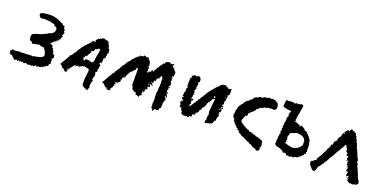

<svg xmlns="http://www.w3.org/2000/svg" viewBox="-16 -1094 3351 1683"><g transform="rotate(20 1659.5 -253.0)"><path d="M32 -80Q29 -87 33 -87Q35 -87 39 -83Q42 -110 73 -98L86 -100L101 -103Q119 -105 130 -102Q144 -104 157 -104H186Q188 -104 194 -107Q200 -105 206 -105L212 -106L218 -107Q233 -108 237 -101Q238 -111 252 -111H262Q269 -112 272 -114L288 -117Q296 -118 304 -122Q323 -130 330 -142Q329 -181 299 -211Q295 -210 289 -211L285 -213L281 -214Q277 -214 274 -210L273 -211Q272 -212 271 -213.5Q270 -215 269 -217Q265 -214 262 -217L259 -219L256 -221Q251 -218 243 -216L228 -214Q207 -213 199 -206Q194 -208 191 -211L188 -214L185 -219Q178 -228 170 -225Q162 -230 161 -240L160 -248V-258Q156 -262 159 -271L162 -278L164 -285Q179 -295 204 -302L226 -308Q240 -312 246 -315L266 -324L287 -334L291 -337L294 -340Q297 -343 303 -345Q333 -349 346 -377Q360 -407 328 -421Q318 -421 319 -433L316 -435L313 -436Q310 -438 308 -433Q303 -438 295 -438L288 -439Q284 -441 282 -443L272 -444H263Q251 -443 243 -446Q232 -444 226 -448L212 -446L198 -443Q169 -445 168 -478Q181 -491 206 -494L228 -496L249 -497Q252 -500 259 -499L265 -498L270 -497Q287 -500 313 -490Q317 -491 326 -487L333 -483Q337 -482 341 -483Q349 -475 362 -473Q363 -470 371 -465Q378 -468 382 -464Q387 -459 388 -454Q390 -451 395 -451H402Q411 -450 409 -429Q410 -428 415 -426L417 -425H419Q420 -424 419 -422Q418 -420 413 -415Q416 -414 420 -415L423 -417L426 -418Q428 -414 423 -412L420 -411L418 -409Q420 -399 420 -397L423 -395H426Q429 -394 429 -389Q424 -387 421 -378L419 -370Q417 -365 415 -364Q417 -360 421 -359L424 -357L427 -354L425 -352H422Q418 -352 418 -348Q416 -346 415 -342L414 -335Q414 -326 409 -323H399Q397 -320 402 -318L405 -317Q407 -315 405 -313Q402 -314 397 -312L393 -310L389 -308Q387 -306 386 -303L385 -299Q384 -298 382 -295Q376 -297 375 -294L373 -293Q371 -291 368 -293Q368 -291 366 -287L361 -283Q354 -276 356 -272Q342 -272 338 -268Q342 -262 351 -261Q355 -254 364 -255L367 -250L370 -245Q373 -237 369 -233Q376 -228 383 -232Q378 -218 384 -214L387 -212L390 -210Q392 -208 394 -202L392 -198L390 -193Q390 -188 397 -189Q399 -184 404 -180L409 -177L414 -173L408 -171Q417 -162 413 -153L409 -149L406 -146Q404 -142 399 -144Q397 -139 403 -136Q406 -131 404 -123L403 -115L401 -107Q408 -102 406 -95Q404 -89 394 -92Q393 -91 393 -85L392 -77Q391 -67 386 -67Q385 -67 384 -68L380 -72Q379 -71 379 -69L378 -65L376 -63L373 -61Q370 -60 366 -61Q366 -54 363 -54H359Q358 -54 356 -51Q353 -55 352 -51L351 -48L350 -45Q348 -42 345 -42Q342 -42 335 -46Q334 -37 329 -37H324Q320 -37 318 -36Q313 -44 308 -34H304Q299 -29 298 -29L293 -35Q288 -40 283 -40L281 -34L279 -27Q275 -21 269 -27Q264 -22 263 -26L262 -30Q260 -32 259 -32Q257 -30 255 -23Q250 -22 246 -23L243 -24L239 -25Q231 -28 226 -23Q218 -18 211 -23L205 -27L196 -30Q188 -21 183 -21Q176 -21 169 -31Q167 -31 165 -29L161 -26Q155 -21 153 -29Q150 -29 148 -27L147 -26L146 -25Q144 -22 133 -24Q137 -30 135 -36Q133 -34 132 -32L131 -29L130 -26Q126 -19 121 -21Q116 -22 118 -30L114 -28Q111 -27 110 -28Q108 -30 106 -26L105 -24L103 -23Q102 -23 94 -21L91 -24L88 -27Q85 -30 81 -31L79 -35L77 -38Q75 -40 69 -42Q67 -46 66 -47L61 -53Q54 -57 52 -48L49 -51L48 -55Q46 -60 44 -61L42 -58L39 -55Q36 -60 36 -64Q36 -69 41 -71Q35 -72 32 -80ZM173 -38Q170 -34 170 -32Q173 -32 173 -38Z M487 -126Q488 -127 488 -129Q490 -133 499 -150Q507 -164 512 -169Q515 -172 516 -175Q516 -176 517.5 -178Q519 -180 520 -182Q521 -184 521 -185Q522 -186 522 -187L527 -196L532 -205L536 -212H537V-217L535 -219Q536 -219 545 -226Q547 -228 550 -230.5Q553 -233 554 -234L556 -236Q561 -250 578 -269L579 -271Q581 -273 583 -275L587 -288Q591 -291 600 -304Q603 -309 606.5 -315Q610 -321 611 -323Q617 -328 625 -340Q631 -349 638 -356L644 -357Q645 -357 647 -359L648 -361V-362L647 -367L650 -372H654Q658 -372 659 -376L660 -381L668 -384L671 -387Q673 -388 671 -390V-391Q675 -391 676 -395L678 -402L691 -412L693 -414L694 -419H697Q696 -419 696 -418Q694 -416 696 -413Q698 -411 701 -411L707 -412Q708 -412 710 -414Q711 -417 710 -418V-420L709 -422Q707 -424 705 -425L708 -428Q714 -432 715 -436L717 -438Q719 -441 721 -443L724 -446H732Q734 -446 735 -447L737 -449L738 -455L745 -456Q746 -457 747 -457Q749 -454 752 -454Q756 -454 757 -458V-459Q757 -462 756 -463L762 -464H763Q765 -462 766 -464L776 -466L783 -463L784 -461Q785 -458 789 -458L798 -459L801 -457Q804 -456 807 -457L808 -458L814 -452Q814 -451 816 -451L819 -450L820 -441V-439Q823 -436 823 -435Q829 -424 836 -409V-407L834 -402V-400L835 -398L837 -396H842Q843 -393 846 -393V-384Q846 -382 849 -380L851 -379L849 -369V-366L851 -360L849 -355L846 -354Q840 -353 842 -349V-345L843 -342L844 -341V-339L843 -337Q842 -336 842 -334L838 -302L836 -303L833 -304Q830 -304 828 -302Q825 -299 826 -296L827 -294L825 -292Q824 -291 824 -289V-283Q824 -280 827 -278H829Q828 -277 826 -274L824 -271V-266Q824 -262 825 -261L826 -259V-257L827 -256V-254L822 -258Q819 -261 816 -259Q814 -253 814 -253L815 -252L812 -253H810L808 -251Q805 -248 807 -247Q809 -241 811 -239L814 -238L817 -237H821L820 -235Q819 -234 819 -230L820 -228Q816 -227 818 -223V-222L817 -221Q815 -219 815 -217L817 -206L816 -204V-202Q815 -198 813 -198Q810 -196 810 -193L813 -169Q805 -169 801 -165Q797 -161 800 -158L804 -154L802 -148Q800 -145 802 -143L806 -138L805 -126L798 -117Q797 -114 798 -111L800 -107Q795 -102 795 -92Q795 -91 797 -89Q798 -88 800 -88H803L804 -86Q790 -52 793 -22Q793 -20 796 -18L799 -16L792 -9Q792 -8 791 -7L788 11Q759 5 735 -13L733 -19Q729 -26 731 -42V-48Q729 -62 731 -72Q731 -82 732 -86L733 -88V-91Q735 -99 735 -101V-111Q737 -113 736 -118L737 -121V-123Q736 -127 737 -133L738 -138V-144L739 -152V-159Q739 -161 738 -162Q738 -166 735 -166L721 -171H718L716 -170L714 -171L712 -172H710L709 -173Q709 -176 707 -176Q704 -177 703 -176Q698 -174 698 -169H697V-175Q697 -180 693 -180Q691 -180 690 -179Q688 -177 688 -176L687 -172Q686 -173 684 -173L676 -175Q673 -175 671 -172L668 -164L665 -166Q663 -168 660 -166L651 -159Q650 -159 649 -158L643 -156L642 -160Q641 -164 637 -164H635Q634 -164 632 -162Q631 -161 631 -159L632 -155L629 -156H626L624 -155L620 -151L612 -150L604 -149Q603 -149 602 -148L595 -142L594 -141L593 -139V-133Q591 -131 587 -131Q582 -131 582 -127L580 -117L574 -113Q573 -112 573 -112Q573 -110 572 -110Q572 -108 573 -107L575 -103L574 -101Q574 -100 573 -100L561 -91Q559 -89 559 -86L560 -79L558 -75L555 -77Q552 -79 550 -77L546 -75L545 -76Q542 -77 539 -80Q538 -85 529 -92L525 -96Q523 -98 521 -98L517 -97L506 -106L504 -114L502 -116Q499 -119 497 -119Q490 -120 487 -126ZM666 -253H663Q658 -253 658 -248L659 -240Q659 -238 660 -237L664 -233L663 -232Q663 -225 670 -224H671Q675 -224 675 -227Q677 -229 677 -231L680 -237Q682 -241 683 -242L697 -239Q699 -239 700 -240L703 -241L723 -237L732 -231Q734 -229 737 -231L749 -238L751 -240L756 -251Q757 -251 757 -253Q756 -258 758 -271L759 -280L761 -290L762 -299L764 -308L765 -313L766 -317Q767 -318 767.5 -321Q768 -324 768 -326V-330L769 -335L770 -340L771 -345V-362L769 -366Q766 -367 765 -366L752 -363Q749 -363 749 -359L748 -354L743 -352Q743 -354 740 -355H738L736 -354H733Q732 -354 731 -353L729 -351V-348L730 -346L731 -345L728 -343Q726 -341 726 -340Q725 -327 718 -327L717 -326L715 -325Q715 -327 714 -327L713 -328Q712 -328 711 -329Q710 -330 709 -329L706 -328Q703 -325 704 -322Q705 -321 705 -320L703 -316V-310L695 -293L691 -291Q689 -289 689 -287Q684 -271 680 -264Q678 -269 671 -269Q667 -269 667 -264ZM561 -111 559 -109Q558 -108 559 -107Q559 -98 565 -98H568Q572 -99 572 -102V-105L571 -107L566 -110Q565 -112 561 -111ZM612 -150 614 -151H615L618 -154Q618 -158 617 -159L615 -160L613 -162H611Q609 -162 607 -159V-158L606 -156Q605 -154 606 -153L608 -151Q609 -150 612 -150ZM614 -158Q615 -158 615 -157V-155L611 -159Q614 -159 614 -158ZM754 -456 753 -459 757 -460 756 -458Q755 -456 754 -456ZM712 -321 711 -323 713 -324Q713 -322 712 -321ZM706 -168V-169L707 -170Q707 -168 706 -168Z M903 -94H897L892 -95Q888 -96 886 -103Q894 -111 904 -132Q908 -141 914 -149L916 -153L917 -157Q919 -162 923 -161V-171Q925 -176 929 -176Q933 -183 937 -182L941 -198Q947 -202 948 -208Q953 -205 956 -212L957 -219Q958 -221 958 -224Q964 -233 969 -235Q969 -240 972 -245L975 -248L978 -251Q976 -255 980 -259Q982 -263 987 -261L990 -267V-271Q990 -275 997 -282Q997 -293 1008 -299L1010 -302L1011 -306Q1012 -309 1017 -311Q1017 -320 1026 -326Q1026 -331 1035 -343Q1044 -354 1048 -354L1051 -358L1055 -363Q1060 -368 1058 -372Q1062 -375 1072 -385L1076 -389L1078 -393Q1081 -398 1085 -399Q1085 -403 1089 -406L1093 -408L1097 -411Q1099 -416 1102 -416Q1104 -416 1106 -418Q1109 -421 1110 -424H1112L1114 -423Q1117 -421 1119 -423Q1117 -431 1118.5 -433.5Q1120 -436 1126 -432Q1138 -432 1139 -439Q1143 -427 1145 -435Q1146 -436 1146 -438L1148 -437L1150 -435Q1151 -444 1154 -447Q1156 -448 1166 -444L1170 -442L1173 -440Q1178 -438 1179 -441Q1181 -439 1181 -438L1182 -436L1183 -434Q1186 -437 1187 -440L1188 -444L1189 -448Q1193 -446 1194 -443L1195 -440L1197 -438L1198 -434V-429Q1206 -427 1209 -421L1211 -416Q1212 -415 1216 -413L1217 -410L1218 -407L1220 -399L1221 -392Q1223 -379 1225 -376L1223 -374L1221 -372Q1217 -370 1219 -365H1224Q1228 -358 1227 -346H1224L1221 -345Q1223 -339 1228 -338Q1228 -332 1227 -330L1226 -328L1225 -327Q1223 -325 1229 -311L1237 -322L1245 -332Q1250 -327 1254 -327Q1258 -327 1253 -335L1255 -336H1257Q1255 -342 1255 -344Q1261 -342 1267 -351Q1272 -349 1272 -340Q1279 -344 1282 -344Q1283 -347 1278 -351L1281 -356L1284 -361Q1290 -368 1292 -368V-371L1291 -374Q1299 -382 1297 -388Q1303 -386 1306 -392L1308 -398L1309 -403Q1314 -403 1315 -409Q1315 -410 1315.5 -411.5Q1316 -413 1317 -414Q1321 -418 1324 -419L1325 -422L1326 -425Q1327 -428 1331 -429L1334 -436L1338 -443Q1340 -443 1342 -440L1344 -438L1346 -435Q1347 -436 1347 -441L1346 -447Q1350 -458 1364 -462Q1366 -463 1370 -463.5Q1374 -464 1376 -464L1388 -465L1392 -461L1396 -458Q1399 -455 1403 -459Q1415 -455 1418 -464L1422 -463H1425Q1427 -462 1429 -457Q1422 -455 1417 -446L1422 -440L1426 -435Q1429 -429 1426 -423Q1430 -424 1431 -431L1432 -437Q1434 -441 1435 -442Q1436 -439 1436 -433L1435 -431V-429Q1434 -425 1445 -419V-416L1446 -413Q1446 -410 1449 -408Q1454 -410 1455 -405L1457 -400Q1459 -398 1461 -398Q1461 -366 1453 -352Q1452 -358 1448 -360Q1447 -361 1446 -359Q1445 -357 1445 -353L1443 -345Q1448 -343 1451 -348Q1456 -337 1450 -331Q1455 -324 1448 -308Q1452 -305 1455 -298L1457 -292L1459 -287L1457 -280L1456 -274Q1453 -268 1444 -268Q1442 -264 1450 -262L1453 -261H1455Q1458 -260 1459 -257Q1458 -254 1454 -254H1452L1450 -253Q1446 -251 1444 -249Q1446 -245 1449 -247H1452L1455 -244Q1455 -242 1454 -242H1452L1451 -241Q1452 -234 1444 -227Q1449 -221 1447 -216Q1457 -212 1458 -202Q1455 -194 1456 -187Q1456 -179 1461 -179Q1463 -176 1460 -173L1461 -167L1462 -160Q1457 -158 1457 -163L1456 -168Q1456 -170 1454 -172Q1448 -170 1448 -175Q1451 -177 1449 -179Q1450 -175 1447 -175L1445 -176H1442Q1441 -173 1442 -172H1444L1445 -170V-164Q1452 -164 1453 -160V-158L1454 -156Q1456 -152 1458 -150Q1460 -142 1456 -136Q1456 -135 1453 -129L1451 -123L1450 -118Q1447 -109 1449 -109Q1449 -109 1452 -112Q1453 -108 1444 -103L1447 -101L1449 -98Q1447 -96 1447 -92V-73L1446 -62Q1435 -59 1434 -55V-41L1416 -32L1414 -34Q1413 -36 1411 -38Q1409 -33 1399 -37Q1394 -25 1388 -24Q1386 -22 1389 -20L1391 -18L1393 -16Q1389 -13 1384 -12Q1385 -14 1383 -19L1381 -22L1379 -26H1373Q1371 -28 1373 -31L1375 -33L1376 -35L1371 -36Q1367 -36 1366 -37Q1363 -45 1367 -63L1363 -69L1364 -76L1366 -84Q1367 -94 1366 -101Q1367 -106 1367 -116L1365 -132Q1362 -153 1366 -163Q1361 -180 1368 -188V-194L1367 -200Q1366 -207 1370 -211Q1365 -222 1369 -230Q1370 -231 1370 -236L1371 -240V-248L1370 -253Q1368 -260 1373 -262V-267Q1370 -273 1370 -286Q1371 -301 1371 -310Q1370 -318 1357 -330Q1352 -326 1351 -321L1348 -312L1347 -308V-305Q1347 -302 1346 -302Q1344 -302 1340 -311L1339 -302L1337 -293L1330 -300Q1328 -298 1329 -296L1330 -294L1331 -293L1328 -290Q1326 -290 1323 -289Q1328 -279 1321 -267L1318 -269L1314 -270Q1310 -272 1307 -271Q1308 -270 1308 -268Q1312 -265 1312 -262Q1313 -258 1308 -256Q1308 -247 1307 -244L1303 -245Q1302 -246 1300 -246Q1290 -246 1290 -240L1294 -239H1299Q1305 -237 1306 -235Q1308 -232 1305 -232H1302L1306 -229L1310 -225Q1311 -221 1306 -217Q1304 -225 1299 -223Q1298 -229 1290 -231L1289 -227L1288 -224Q1287 -221 1289 -217Q1286 -212 1294 -204Q1286 -198 1283 -201Q1266 -204 1279 -183Q1274 -182 1276 -177Q1272 -170 1263 -171L1265 -165Q1259 -164 1259 -162L1261 -159L1263 -155Q1264 -151 1261 -150Q1258 -150 1258 -148Q1256 -145 1258 -139Q1254 -138 1251 -142L1249 -145Q1247 -147 1245 -147Q1242 -144 1243 -138L1244 -133Q1244 -130 1242 -128Q1249 -118 1249 -116Q1249 -114 1248 -112L1246 -108L1245 -103Q1244 -105 1242.5 -108.5Q1241 -112 1241 -113L1239 -109L1238 -106Q1235 -102 1234 -102Q1233 -101 1231 -98L1230 -93Q1229 -88 1225 -84Q1222 -85 1223 -94Q1219 -97 1215 -91Q1212 -100 1205 -99Q1206 -95 1204.5 -94Q1203 -93 1199 -95Q1195 -111 1189 -120Q1188 -118 1186 -115Q1184 -114 1184 -113L1181 -117L1178 -121Q1174 -117 1171 -120Q1168 -122 1168 -127Q1164 -124 1161 -128L1158 -132Q1156 -134 1155 -134L1153 -139L1151 -144Q1149 -151 1153 -153Q1143 -161 1141 -163Q1142 -169 1141 -179Q1139 -192 1140 -195L1142 -219Q1138 -226 1141 -233Q1139 -248 1140 -249Q1143 -268 1139 -301Q1142 -308 1139 -321L1131 -323Q1130 -320 1129 -318.5Q1128 -317 1127 -315.5Q1126 -314 1125 -313.5Q1124 -313 1123 -313Q1127 -307 1123 -300Q1119 -294 1112 -295Q1107 -289 1106 -285L1104 -283L1102 -281L1098 -277Q1098 -270 1095 -270H1091Q1090 -270 1088 -268L1086 -269H1084Q1082 -270 1080 -267Q1087 -264 1086 -260Q1080 -262 1079 -258Q1077 -255 1079 -250Q1072 -249 1071 -243L1070 -237L1069 -231Q1059 -224 1061 -218L1062 -216L1063 -214Q1063 -212 1060 -207L1058 -201L1055 -210L1047 -203L1039 -195Q1038 -189 1036 -175Q1034 -173 1031 -175L1029 -176L1026 -177Q1024 -175 1027 -174L1030 -172L1032 -171Q1036 -166 1035 -165L1033 -162Q1032 -161 1032 -156Q1025 -154 1021 -150L1017 -145L1013 -140H1003Q1001 -138 998 -137H992Q989 -134 991 -131L994 -129L996 -127Q997 -128 999 -131Q1006 -124 1001 -120L996 -122L991 -124Q990 -123 990 -120V-116L994 -115L998 -113Q997 -112 995 -109Q996 -108 993 -106Q990 -104 987 -106Q992 -88 975 -79Q973 -73 973 -72V-67Q974 -62 969 -52L963 -55L960 -54L958 -52Q956 -48 953 -50Q952 -51 952 -59Q948 -52 945 -54L943 -57L941 -61L932 -73Q931 -72 931 -71L930 -69Q930 -68 929 -67Q928 -66 928 -64L921 -72L915 -79ZM1270 -223 1271 -219V-216L1274 -217L1277 -218Q1279 -219 1281 -223Q1274 -223 1272 -228Q1270 -226 1270 -223ZM1249 -164Q1256 -164 1256 -171Q1254 -172 1252.5 -170Q1251 -168 1249 -164ZM1447 -206 1448 -205V-204Q1448 -199 1447 -197L1455 -199L1450 -204V-206Q1450 -207 1449 -208ZM1273 -235H1276Q1280 -240 1275 -245Q1273 -235 1273 -235ZM1321 -302Q1319 -297 1317 -289Q1320 -289 1321 -302ZM1050 -220 1051 -217 1052 -214 1054 -216 1055 -218Q1058 -220 1056 -222ZM1260 -176 1262 -174 1263 -171Q1266 -174 1265 -176Q1264 -177 1260 -176ZM1094 -279 1089 -278Q1093 -275 1098 -277Q1096 -279 1094 -279ZM1257 -336 1256 -334 1257 -333H1258L1260 -335Q1258 -335 1257 -336ZM1440 -338Q1441 -336 1441 -331Q1444 -334 1445 -334Q1445 -335 1440 -338ZM1270 -181 1267 -183Q1266 -183 1264 -181Q1268 -180 1270 -181ZM1263 -183Q1262 -184 1262 -184Q1262 -186 1261 -186L1260 -189Q1257 -184 1263 -183ZM1277 -212Q1279 -212 1281 -214L1279 -216Q1275 -214 1277 -212ZM1323 -414V-408Q1326 -412 1323 -414ZM1369 -46 1371 -44 1372 -42Q1374 -45 1373.5 -46Q1373 -47 1369 -46ZM1437 -311Q1437 -312 1438 -313Q1438 -314 1439 -316Q1433 -315 1437 -311ZM1438 -166 1436 -162Q1439 -162 1438 -166ZM1452 -187Q1448 -188 1448 -188Q1448 -186 1452 -187ZM1246 -320 1244 -322Q1242 -320 1246 -320ZM1318 -282 1317 -283 1316 -285Q1317 -282 1317.5 -281Q1318 -280 1319 -281Q1319 -282 1318 -282ZM1016 -150 1013 -153Q1013 -148 1016 -150ZM1218 -383 1217 -382 1218 -381Q1220 -383 1218 -383ZM1241 -283V-284L1240 -285Q1240 -283 1241 -283ZM1382 -31Q1381 -32 1380 -32Q1380 -31 1382 -31ZM1423 -436Z M1613 -411 1603 -421Q1605 -428 1610 -423L1616 -427L1622 -431Q1625 -434 1629 -434Q1634 -436 1637 -434Q1639 -432 1642 -432L1643 -431Q1644 -430 1645 -430Q1647 -428 1649 -432L1650 -434L1652 -435Q1664 -441 1671 -438Q1671 -434 1680 -434L1681 -429L1683 -423Q1684 -419 1690 -417L1689 -412V-408Q1689 -402 1688 -401L1689 -398V-395Q1691 -392 1689 -390L1684 -393Q1682 -385 1676 -382Q1677 -373 1685 -375Q1682 -368 1683 -363Q1675 -351 1681 -349Q1675 -344 1676 -340Q1678 -332 1685 -335Q1677 -327 1676 -321V-318L1675 -315Q1674 -312 1669 -307Q1673 -300 1673 -298L1672 -297Q1670 -296 1672 -294Q1676 -296 1677 -298L1679 -301L1681 -303Q1686 -301 1678 -298Q1682 -292 1671 -286L1674 -283L1676 -281Q1679 -280 1681 -276Q1678 -272 1677 -272L1674 -270L1673 -269L1669 -267Q1676 -263 1673 -252Q1672 -242 1664 -234Q1662 -231 1666 -231L1669 -232H1672L1674 -240Q1680 -238 1675 -230Q1685 -232 1686 -238Q1687 -234 1686 -227L1683 -215Q1680 -220 1672 -218Q1675 -216 1680 -209Q1673 -206 1670 -203Q1676 -204 1677 -203Q1680 -202 1677 -198L1681 -189Q1678 -186 1674 -180L1671 -171Q1672 -170 1676 -170Q1675 -163 1679 -163Q1682 -169 1691 -182L1697 -192L1703 -201L1709 -208L1713 -216Q1719 -227 1726 -231Q1725 -235 1731 -246Q1738 -255 1744 -260Q1741 -265 1747 -271L1751 -275L1754 -279Q1758 -285 1760 -287Q1759 -289 1762 -294L1766 -298L1769 -301Q1778 -324 1805 -357Q1819 -375 1828 -384L1839 -397L1850 -408Q1862 -415 1869 -429Q1874 -437 1877 -436L1878 -435V-433Q1877 -432 1878 -431.5Q1879 -431 1880 -432Q1884 -438 1886 -442Q1892 -441 1907 -444L1909 -445L1911 -446Q1915 -448 1916 -447L1914 -444L1912 -441Q1924 -446 1926 -431L1935 -432L1942 -433Q1941 -427 1948 -420L1954 -424L1959 -429L1963 -428H1966Q1968 -427 1973 -430L1975 -424Q1975 -421 1972 -418Q1974 -418 1973 -414L1974 -410L1975 -406Q1975 -400 1972 -399L1973 -394V-389Q1975 -383 1970 -378Q1972 -376 1971 -374L1962 -367L1957 -363L1952 -359Q1961 -360 1965 -355L1963 -351L1961 -348Q1959 -342 1960 -341Q1954 -330 1961 -327Q1957 -314 1950 -311Q1954 -307 1954 -305L1952 -303L1951 -300Q1950 -296 1951 -290Q1955 -288 1953 -283Q1953 -278 1949 -277Q1948 -276 1948 -279H1950V-280Q1942 -277 1942 -270L1945 -267L1947 -265Q1953 -263 1957 -266Q1956 -262 1954 -249L1957 -246L1959 -242L1957 -239L1954 -236Q1951 -234 1947 -232L1943 -224Q1946 -221 1948 -224L1950 -227Q1951 -228 1954 -228L1953 -221L1952 -215Q1950 -205 1947 -200L1945 -208Q1941 -206 1940 -205V-202L1938 -200L1942 -196L1945 -195L1948 -194Q1942 -193 1940 -186L1941 -180L1939 -175Q1944 -181 1945 -181Q1947 -181 1947 -173L1945 -167V-163Q1943 -162 1942 -162.5Q1941 -163 1942 -165H1945V-168Q1941 -166 1940 -158L1938 -152Q1936 -148 1935 -146Q1938 -144 1937 -141L1935 -134Q1939 -132 1937 -127L1934 -123L1931 -119Q1929 -122 1924 -119L1925 -115L1926 -112Q1922 -109 1920 -103L1917 -92Q1910 -87 1890 -81Q1888 -81 1882.5 -79.5Q1877 -78 1873 -77L1865 -75L1860 -74Q1856 -76 1851 -73L1850 -77L1849 -81Q1847 -86 1850 -90Q1848 -92 1852 -98L1855 -102L1857 -106Q1851 -109 1854 -118L1855 -124Q1853 -129 1851 -130Q1862 -137 1855 -144L1858 -147L1860 -149V-155L1858 -161Q1855 -164 1855 -172V-177L1854 -183Q1857 -200 1859 -235L1862 -256Q1863 -265 1863 -277L1865 -280L1866 -282L1865 -289Q1864 -292 1866 -296Q1852 -298 1845 -292L1843 -285Q1841 -283 1839 -277L1837 -271Q1836 -267 1827 -265Q1827 -260 1829 -258L1831 -257L1832 -254Q1828 -253 1824 -254L1820 -255L1816 -256Q1816 -253 1818 -251L1819 -249L1820 -246Q1812 -241 1811 -235L1812 -229L1811 -222Q1805 -218 1805 -213Q1806 -212 1803 -207L1801 -205L1800 -202Q1796 -200 1795 -196L1793 -193L1790 -191Q1785 -189 1785 -185Q1785 -180 1788 -177L1787 -175Q1786 -174 1784 -174Q1776 -166 1776 -165Q1772 -164 1770 -159Q1769 -157 1771 -151Q1767 -142 1762 -135Q1759 -132 1755 -131Q1754 -130 1752 -130Q1748 -131 1745 -128Q1744 -124 1747 -122L1749 -120L1753 -119Q1742 -108 1740 -107Q1734 -105 1726 -109Q1725 -107 1725 -103V-101L1726 -99Q1726 -93 1723 -87Q1718 -80 1713 -79Q1706 -90 1701 -73Q1694 -66 1691 -68L1687 -71L1683 -74H1678Q1674 -72 1672 -71Q1670 -70 1665 -70Q1659 -73 1653 -64L1654 -69L1653 -72Q1652 -76 1646 -72Q1643 -74 1644 -77H1647V-80L1645 -77L1643 -74Q1642 -72 1640 -70V-73L1637 -76Q1635 -74 1632 -79L1630 -84L1628 -86L1627 -87L1629 -97Q1630 -103 1627 -106Q1626 -108 1623 -105L1621 -103L1618 -102Q1617 -103 1617 -105L1619 -107Q1621 -109 1615 -112L1617 -114L1618 -115Q1620 -118 1619 -119H1613Q1614 -122 1616 -126Q1612 -124 1610 -123Q1610 -129 1613 -129H1615Q1616 -130 1616 -132Q1615 -133 1610 -131L1608 -129L1605 -128L1601 -130L1596 -132L1597 -140Q1597 -145 1600 -148Q1598 -148 1596 -150H1598V-152Q1586 -160 1596 -179L1600 -181L1603 -182Q1606 -185 1604 -188Q1609 -195 1605 -199Q1598 -202 1595 -200L1594 -199Q1592 -198 1591 -199Q1596 -207 1589 -211Q1594 -216 1596 -220Q1601 -223 1601 -227Q1599 -231 1596 -233Q1594 -230 1590 -224Q1588 -230 1588 -233L1589 -238L1590 -243Q1595 -248 1594 -251L1592 -255L1591 -259Q1591 -262 1594 -264L1597 -267Q1599 -269 1599 -273Q1597 -277 1598 -281L1599 -286L1601 -290Q1596 -294 1598 -302L1602 -306L1605 -309L1604 -313V-319Q1602 -325 1598 -321Q1596 -327 1597 -331L1600 -336L1601 -341L1599 -343L1596 -346Q1599 -351 1598 -361Q1598 -364 1598.5 -367Q1599 -370 1599.5 -372.5Q1600 -375 1600 -376Q1598 -378 1598 -383L1599 -388V-392Q1599 -396 1604 -404Q1608 -409 1613 -411ZM1600 -187Q1603 -191 1599 -192Q1597 -186 1594 -183Q1591 -180 1589 -181Q1587 -170 1588 -169Q1589 -168 1592 -169Q1596 -172 1597 -177Q1600 -182 1600 -187ZM1851 -318 1850 -314 1852 -310 1854 -307Q1856 -303 1862 -305L1858 -308Q1860 -310 1861 -310L1863 -311L1866 -312Q1857 -315 1859 -326Q1854 -324 1853 -321ZM1942 -240 1945 -241 1949 -246 1952 -251 1950 -254 1949 -257Q1946 -259 1944 -257Q1944 -246 1934 -239Q1935 -238 1939 -239ZM1931 -225 1934 -223Q1939 -227 1938 -233Q1935 -236 1934 -233L1932 -230Q1930 -228 1928 -228ZM1946 -340 1948 -336Q1949 -334 1949 -332Q1952 -337 1950 -346Q1944 -345 1946 -340ZM1739 -118Q1735 -121 1727 -119Q1733 -115 1739 -118ZM1590 -223V-221L1592 -222L1594 -223Q1596 -225 1596 -226H1590ZM1933 -189 1934 -187 1936 -191 1934 -193 1931 -192ZM1671 -328 1669 -326Q1669 -324 1670 -324L1672 -326L1674 -329Q1674 -332 1671 -329ZM1941 -153 1940 -149H1934L1937 -151ZM1869 -301 1862 -296Q1866 -295 1869 -301ZM1939 -265 1935 -270Q1937 -265 1939 -265ZM1584 -247Q1585 -246 1590 -246Q1589 -249 1584 -247ZM1592 -177 1594 -179 1596 -178 1594 -176Q1592 -174 1592 -175ZM1593 -161 1592 -156Q1595 -159 1593 -161ZM1679 -175 1678 -177Q1682 -177 1680 -174ZM1669 -374 1672 -376Q1669 -378 1669 -374ZM1587 -268H1588L1587 -270Q1586 -270 1586 -269Q1586 -268 1587 -268ZM1862 -305 1861 -301Q1864 -304 1862 -305ZM1695 -382V-383L1697 -384Q1698 -383 1695 -382ZM1600 -158H1599Q1599 -156 1600 -156ZM1606 -144Q1607 -144 1607 -146Q1606 -146 1606 -144ZM1686 -241H1687L1686 -239Q1684 -239 1686 -241ZM1963 -416H1962V-415Z M2068 -209V-219Q2067 -223 2064 -227Q2071 -247 2071 -263Q2070 -266 2067 -269L2071 -273L2072 -275L2075 -278V-284L2076 -291Q2076 -295 2077 -296L2080 -303L2083 -310Q2086 -318 2090 -322Q2094 -326 2098 -336L2105 -338L2107 -340Q2125 -383 2155 -389Q2154 -392 2151 -395L2165 -403L2178 -411V-414L2177 -416Q2180 -422 2183 -427Q2194 -432 2201 -440L2205 -438L2209 -435L2212 -438L2215 -442Q2217 -445 2221 -447L2229 -451Q2235 -453 2237 -453L2239 -451L2241 -449L2243 -450Q2245 -452 2247 -454L2251 -453H2255L2266 -460L2276 -468L2278 -465L2281 -461Q2284 -464 2287 -466L2291 -464L2302 -469L2314 -474L2326 -468L2330 -470L2334 -472H2355Q2366 -470 2382 -460L2387 -456Q2388 -455 2390.5 -453.5Q2393 -452 2394 -451Q2401 -443 2402 -431L2403 -420L2404 -407Q2397 -400 2396 -397V-393L2388 -387L2373 -388Q2362 -388 2359 -389Q2352 -390 2342 -387Q2337 -385 2329 -387Q2308 -375 2297 -378Q2290 -373 2284 -368L2280 -366L2274 -365L2270 -361L2267 -364L2265 -366Q2264 -365 2263 -365Q2259 -352 2246 -342L2242 -344L2238 -345Q2238 -343 2237.5 -341Q2237 -339 2236 -338V-336Q2236 -328 2229 -324Q2222 -320 2216 -309L2206 -302L2196 -295Q2195 -292 2193 -284L2189 -285L2184 -286L2183 -282L2182 -278L2181 -274L2180 -270L2186 -266L2184 -263L2181 -261Q2175 -258 2173 -253H2166Q2161 -245 2161 -238Q2159 -238 2158 -237L2156 -227L2153 -217L2151 -216L2148 -214L2149 -211L2150 -207Q2148 -204 2147 -198L2148 -197L2149 -195L2152 -192Q2156 -190 2157 -188L2162 -183Q2168 -176 2173 -174L2178 -173L2183 -171L2186 -166L2188 -161L2193 -163L2198 -164L2200 -158L2213 -152L2226 -146H2233Q2234 -145 2236 -143.5Q2238 -142 2240 -141L2241 -140L2242 -137L2243 -133H2245L2246 -132L2252 -134L2257 -136L2264 -133L2272 -130Q2282 -127 2287 -123Q2304 -123 2316 -114H2328Q2337 -112 2340 -109H2342L2344 -108L2354 -105Q2357 -104 2363 -100Q2371 -100 2374 -99L2376 -98Q2378 -96 2379 -95Q2379 -91 2381 -85L2385 -74L2381 -70L2384 -66L2387 -62V-46L2382 -31H2384L2385 -30Q2387 -27 2383 -25L2381 -23L2379 -21L2381 -19L2382 -17Q2383 -13 2379 -9L2376 -5L2373 -2L2368 0L2361 2L2358 -1L2356 -3L2353 -2L2349 -1L2348 -7L2346 -12H2329L2328 -14Q2326 -16 2324 -18L2317 -17Q2303 -25 2298 -34L2289 -31Q2284 -32 2282 -35L2279 -38L2276 -42Q2275 -41 2270 -43L2267 -45H2264Q2263 -44 2258 -46L2252 -50L2245 -53L2239 -55L2237 -61H2233L2229 -60L2223 -66Q2214 -72 2203 -73Q2201 -74 2190 -77Q2188 -79 2187 -81L2183 -86Q2173 -86 2161 -98Q2161 -100 2159.5 -102Q2158 -104 2156.5 -107.5Q2155 -111 2154 -114Q2148 -111 2144 -111Q2137 -116 2139 -129Q2138 -130 2135 -128L2134 -126L2132 -125L2124 -133Q2124 -138 2123 -139L2120 -140L2116 -141Q2115 -142 2115 -147Q2112 -149 2106 -151L2103 -160L2099 -161L2096 -162Q2096 -173 2088 -175Q2086 -178 2084 -182L2083 -186Q2084 -189 2086 -193L2081 -197L2075 -201L2074 -203L2072 -205ZM2375 -37 2374 -34 2372 -31Q2378 -28 2381 -31ZM2267 -457 2268 -455Q2269 -455 2269 -456Q2268 -457 2267 -457Z M2727 -185 2725 -179 2717 -169Q2711 -161 2710 -157H2705L2702 -154L2698 -151Q2693 -146 2692 -143L2691 -144H2689Q2686 -143 2684 -141Q2682 -140 2671 -136L2663 -134L2655 -131L2653 -132H2650Q2646 -129 2638 -131L2632 -132L2626 -134L2617 -136Q2614 -137 2608 -137L2607 -138Q2606 -138 2604 -138.5Q2602 -139 2600 -139L2593 -143L2586 -146H2573Q2573 -151 2572 -152L2578 -156L2583 -160L2578 -165L2574 -170L2580 -176V-179Q2576 -188 2580 -194L2578 -196L2576 -199Q2578 -201 2576 -206L2575 -209V-213Q2586 -226 2581 -237Q2582 -236 2586 -236L2587 -240L2588 -244Q2592 -248 2598 -249L2603 -250L2608 -253H2615Q2617 -253 2617 -254Q2624 -261 2631 -261Q2639 -265 2650 -265L2659 -264L2669 -263Q2713 -257 2725 -223V-215L2726 -207Q2726 -195 2727 -191Q2728 -190 2727 -185ZM2583 -471Q2584 -470 2584 -468Q2583 -469 2583 -471ZM2562 -501V-502L2565 -504L2566 -500Q2564 -498 2562 -501ZM2512 -271 2514 -272H2515Q2515 -277 2514 -278Q2517 -278 2517 -269Q2515 -270 2514 -270ZM2778 -153 2774 -157 2777 -161 2781 -166 2777 -169Q2779 -178 2778 -187L2777 -192L2776 -197Q2775 -202 2778 -207L2776 -212L2774 -217Q2773 -218 2771 -218Q2770 -219 2769 -219L2768 -224H2772V-231Q2769 -242 2764 -249L2761 -255L2757 -260L2753 -266L2746 -273Q2738 -283 2734 -284L2733 -290L2731 -291H2728Q2721 -301 2716 -304Q2714 -306 2707 -308H2702L2697 -309V-316L2694 -317H2692Q2690 -323 2688 -324Q2680 -326 2678 -329L2674 -333L2671 -336Q2670 -336 2664 -334L2660 -336Q2656 -340 2655 -338L2652 -335L2651 -331Q2650 -328 2645 -326Q2642 -328 2643 -331V-335L2642 -338Q2636 -340 2633 -340Q2623 -342 2615 -348Q2614 -347 2612 -347L2607 -350L2601 -353L2599 -351L2596 -349L2594 -351L2593 -353L2595 -357L2594 -359L2593 -361L2595 -364L2596 -367L2593 -371L2589 -375L2593 -377L2596 -378Q2597 -387 2593 -397L2599 -403L2597 -409Q2602 -424 2602 -428Q2602 -430 2607 -465Q2613 -498 2614 -499V-504Q2614 -507 2612 -509L2598 -517L2591 -514L2584 -511L2582 -512L2579 -513L2577 -510L2574 -507Q2570 -509 2567 -510L2559 -506Q2557 -508 2556 -508L2550 -509L2545 -510Q2547 -505 2542 -503L2538 -501L2534 -500Q2534 -508 2533 -509Q2532 -508 2531 -507Q2530 -506 2529 -506H2527L2526 -508Q2524 -509 2522 -507L2523 -501Q2518 -507 2509 -507L2495 -508Q2493 -508 2489 -506L2487 -504L2485 -501L2483 -503H2480Q2476 -503 2475 -506L2471 -503Q2469 -508 2465 -507L2462 -505L2458 -504Q2450 -481 2452 -466Q2449 -454 2450 -450Q2451 -443 2464 -438L2473 -435L2484 -434L2499 -431L2515 -429H2530L2528 -427Q2528 -421 2526 -415L2523 -412L2519 -408Q2522 -403 2521 -399L2518 -389L2520 -386L2522 -384V-375L2520 -372L2517 -369L2515 -366L2512 -363Q2514 -361 2514 -358Q2514 -356 2513 -355Q2512 -354 2512 -353L2515 -341Q2516 -340 2514 -336V-330L2511 -326L2508 -322L2510 -320L2511 -317Q2510 -314 2505 -308L2508 -307L2510 -306L2509 -299L2507 -292L2508 -290L2509 -287Q2509 -283 2508 -282L2502 -279L2510 -269Q2505 -263 2504 -259Q2505 -258 2504 -254L2506 -251L2508 -247L2507 -243L2505 -238Q2501 -233 2503 -225L2506 -219L2508 -212V-210L2507 -209Q2506 -208 2504.5 -207Q2503 -206 2501 -205L2503 -202L2499 -200Q2502 -198 2502 -197L2500 -184L2497 -170L2500 -164L2498 -153L2495 -142Q2501 -127 2494 -117L2495 -113Q2499 -109 2501 -102L2515 -95Q2523 -92 2538 -90Q2556 -88 2566 -75L2570 -78L2573 -77L2575 -76L2583 -61H2586L2588 -60L2591 -64L2595 -68H2597Q2597 -64 2598 -63L2605 -62L2606 -64Q2608 -66 2610 -68Q2612 -60 2613 -56L2620 -52L2626 -47L2631 -52Q2632 -52 2634 -51L2636 -50L2639 -53L2641 -50L2643 -47L2648 -48H2653Q2657 -49 2657 -51L2673 -55L2675 -54L2677 -53L2680 -55L2683 -53L2686 -51L2690 -57L2694 -62L2704 -64L2706 -62L2707 -61Q2709 -63 2713 -65L2726 -70Q2730 -77 2734 -81L2739 -82H2743Q2745 -89 2746 -90H2751L2754 -96L2756 -101L2760 -102L2764 -101L2766 -110L2767 -118H2774Q2779 -120 2781 -123L2779 -125L2777 -127Q2774 -131 2776 -137Q2779 -138 2783 -140Q2778 -148 2778 -153Z M3296 -25 3293 -28 3290 -21Q3288 -15 3288 -13L3284 -21L3281 -18L3280 -15Q3279 -13 3277 -11Q3273 -9 3269 -16Q3258 -7 3250 -7Q3245 -7 3233 -12Q3229 -12 3222 -5V-9Q3222 -12 3223 -12Q3223 -11 3219 -11L3217 -17L3216 -14Q3214 -12 3213 -10Q3211 -15 3207 -21Q3202 -27 3201 -27Q3198 -27 3196 -16Q3194 -20 3193 -23H3196V-27Q3209 -33 3195 -35Q3194 -36 3196 -38L3199 -40Q3204 -44 3203 -50Q3195 -39 3186 -39Q3194 -49 3197 -58Q3200 -67 3195 -67Q3189 -67 3179 -54L3177 -59L3175 -64Q3173 -72 3173 -74L3177 -83Q3179 -89 3179 -91Q3180 -95 3177 -97Q3174 -99 3169 -97Q3169 -101 3171 -107Q3168 -108 3166 -103L3165 -98L3164 -94Q3158 -101 3161 -114L3165 -124L3167 -135Q3156 -130 3156 -135L3157 -138L3158 -142Q3160 -146 3158 -151Q3153 -154 3153 -145Q3148 -145 3148 -154V-161Q3148 -164 3149 -165Q3144 -170 3145 -177L3146 -183L3149 -189Q3148 -191 3145 -194Q3144 -195 3143 -195L3141 -193L3140 -188Q3139 -181 3131 -184V-186L3132 -188Q3138 -195 3134 -198L3133 -199L3132 -201Q3131 -203 3133 -208L3132 -210L3131 -212Q3130 -215 3131 -218Q3133 -214 3135 -216Q3137 -216 3137 -220Q3137 -222 3135 -226Q3134 -229 3129 -229Q3119 -222 3116 -234Q3124 -251 3118 -252H3114L3110 -255Q3104 -260 3102 -272Q3104 -278 3103 -282Q3102 -286 3097 -288Q3092 -303 3083 -316Q3074 -309 3070 -297Q3063 -278 3053 -271Q3053 -267 3042 -247Q3032 -229 3028 -229Q3028 -227 3026 -221Q3024 -216 3021 -214Q3011 -187 2983 -151V-147L2975 -132L2967 -117Q2957 -111 2956 -98L2954 -97Q2952 -96 2952 -95L2949 -91Q2944 -86 2942 -85L2941 -81L2940 -77L2934 -71L2929 -64Q2924 -55 2917 -50Q2911 -27 2904 -9Q2898 -3 2892 -3Q2880 -3 2867 -18L2862 -24L2856 -31Q2848 -41 2847 -42Q2841 -48 2841 -57V-74L2848 -81Q2848 -80 2853 -82L2857 -83H2860Q2861 -90 2868 -95Q2875 -101 2881 -98Q2887 -105 2881 -111L2885 -117L2890 -124Q2895 -132 2896 -137Q2897 -137 2899 -139Q2900 -140 2900 -143Q2906 -149 2910 -157L2914 -165L2918 -173L2919 -176L2921 -179Q2923 -183 2922 -186Q2924 -189 2927.5 -194Q2931 -199 2932 -200L2933 -203L2934 -207Q2935 -211 2939 -213Q2938 -220 2942 -228Q2946 -236 2954 -237Q2949 -249 2958 -255V-258L2959 -263Q2959 -264 2959.5 -267Q2960 -270 2961 -271Q2965 -279 2972 -274V-284L2973 -295Q2974 -307 2982 -309L2983 -313L2985 -317Q2987 -320 2992 -317Q2991 -323 2996 -328Q2993 -334 2998 -345L3002 -353L3005 -362Q3011 -351 3011 -357Q3011 -358 3010 -361Q3014 -367 3015 -372L3018 -384Q3021 -400 3028 -406Q3029 -406 3031 -404L3033 -402L3034 -401L3035 -400H3037Q3039 -398 3041 -402Q3034 -407 3030 -411Q3029 -415 3038 -422Q3039 -430 3047 -432Q3052 -443 3059 -443Q3064 -443 3067 -434Q3069 -435 3071 -440L3072 -444L3073 -448L3079 -455L3087 -462Q3089 -457 3092 -456L3096 -453Q3097 -452 3099 -449Q3102 -447 3104 -449Q3106 -449 3106 -451Q3108 -453 3110 -453Q3116 -442 3120 -441L3123 -440L3125 -441Q3130 -441 3134 -431Q3128 -425 3138 -419Q3144 -415 3145 -412Q3147 -406 3143 -399Q3156 -393 3155 -383Q3161 -379 3162 -365Q3172 -359 3170 -351Q3170 -350 3172 -344L3176 -339Q3180 -334 3177 -326Q3179 -320 3181 -317L3185 -313L3188 -309Q3190 -299 3193 -294L3200 -281Q3200 -278 3202 -274L3205 -270Q3209 -265 3209 -252Q3216 -251 3218 -238Q3222 -234 3227 -220Q3224 -217 3225 -211L3226 -207L3227 -202Q3239 -192 3239 -167L3242 -164L3246 -160Q3250 -156 3249 -150L3252 -144L3256 -137Q3260 -130 3260 -122Q3264 -118 3269 -107Q3274 -94 3273 -91L3275 -87L3278 -83Q3282 -78 3280 -73Q3294 -59 3299 -39Q3301 -33 3296 -25ZM3175 -110 3173 -108Q3175 -106 3175.5 -106.5Q3176 -107 3175 -110ZM3098 -446 3097 -447Q3096 -446 3097 -446L3099 -444Q3099 -445 3098 -446ZM3201 -77 3199 -78Q3199 -77 3201 -77Z"/></g></svg>

Font: Kom-post
Style: Regular
Weight: 400
Designer: @guaschetti
Foundry: guaschetti
Version: Version 1.00 December 6, 2021, initial release